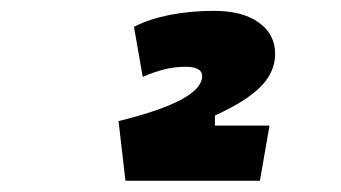

<svg xmlns="http://www.w3.org/2000/svg" viewBox="-20 -723 626 352"><path d="M210 -391.6 197.3 -501Q350.6 -538.6 350.6 -583.5Q350.6 -600.6 319.8 -600.6Q283.2 -600.6 241.7 -582L225.6 -673.8Q252.9 -688 291 -695.6Q329.1 -703.1 372.6 -703.1Q424.8 -703.1 454.6 -681.6Q484.4 -660.2 484.4 -624Q484.4 -591.3 458.3 -564.5Q432.1 -537.6 374 -511.2V-492.7H474.1L456.5 -391.6Z"/></svg>

Font: CaskaydiaCove NF
Style: Bold Italic
Weight: 700
Italic angle: -10°
Designer: Aaron Bell
Foundry: Saja Typeworks
Version: Version 2111.001; VTT 6.35;Nerd Fonts 3.2.1